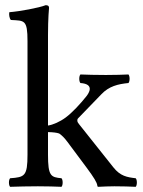

<svg xmlns="http://www.w3.org/2000/svg" viewBox="-20 -718 552 740"><path d="M86 -122C86 -39 75 -35 19 -31C13 -25 13 -4 19 2C52 1 86 0 126 0C161 0 194 1 217 2C223 -4 223 -25 217 -31C176 -35 165 -39 165 -122V-208.9C184.2 -208.4 198.3 -206.9 208 -203.5C219 -196 228.1 -187 240 -171L313 -73C342.4 -33.5 353.7 -14.7 355 -3C355.3 0 356 2 359 2C379 1 401 0 421 0C452 0 483 1 503 2C509 -4 509 -25 503 -31C469 -35 443.7 -39.4 417 -73L285 -239C281.4 -243.5 278 -248 278 -253C278 -257 278 -259 282 -263L370 -354C400 -386 435 -394 475 -398C481 -404 481 -425 475 -431C452 -430 424 -429 388 -429C350 -429 313 -430 290 -431C284 -425 284 -404 290 -398C346 -394 322.3 -358.7 313 -347C290 -318 258.7 -284 233 -265C210.8 -248.6 183.9 -236.8 165 -234.2V-583C165 -648 169 -688 169 -688C169 -695 165 -698 156 -698C131 -688 56 -674 16 -671C14 -663 16 -647 22 -641C74 -638 86 -643 86 -559Z"/></svg>

Font: Libertinus Math
Style: Regular
Weight: 400
Designer: Philipp H. Poll
Foundry: Khaled Hosny
Version: Version 6.2